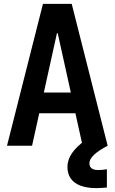

<svg xmlns="http://www.w3.org/2000/svg" viewBox="-20 -750 590 988"><path d="M16 0 201 -730H349L534 0H405L277 -579H273L145 0ZM126 -167V-274H424V-167ZM475 218Q428 218 394.5 205.5Q361 193 344 168.5Q327 144 327 109Q327 72 350.5 38Q374 4 421 -30L534 0Q489 23 464.5 46Q440 69 440 90Q440 102 445 109.5Q450 117 460 121Q470 125 484 125Q495 125 507 124Q519 123 530 121V215Q517 216 503.5 217Q490 218 475 218Z"/></svg>

Font: M PLUS Code Latin SemiExpanded SemiBold
Style: Regular
Weight: 600
Width: 6
Designer: Coji Morishita
Foundry: UNDERFOREST DESIGN
Version: Version 1.002; ttfautohint (v1.8.3)